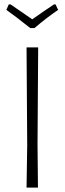

<svg xmlns="http://www.w3.org/2000/svg" viewBox="-20 -855 295 875"><path d="M151 -197 153 0H101L104 -194L101 -639H154ZM245 -810Q192 -774 137 -727H118Q45 -785 9 -810L20 -835H28L127 -767Q175 -801 226 -835H233Z"/></svg>

Font: Luna Sans Light
Style: Regular
Weight: 300
Designer: Juan Pablo del Peral
Foundry: Huerta Tipografica
Version: Version 2.001; ttfautohint (v1.5)